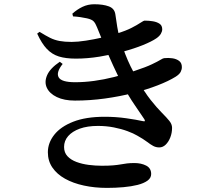

<svg xmlns="http://www.w3.org/2000/svg" viewBox="-20 -833 1040 917"><path d="M169 -680.9 157.6 -672.5Q179 -625.4 203.7 -599.4Q228.3 -573.4 261.3 -563.2Q294.3 -553 342.3 -553Q397.2 -553 455.3 -562.4Q513.3 -571.9 567.1 -586.3Q620.8 -600.8 662.6 -617.7Q704.4 -634.7 726.4 -649.7Q741.5 -660.1 748.1 -671.4Q754.8 -682.8 754.8 -693.1Q754.8 -711.1 741.9 -719.7Q729 -728.3 710 -731.4Q691.1 -734.5 671.4 -734.5Q666 -734.5 651.4 -724.6Q636.7 -714.7 609.4 -700.5Q582.2 -686.3 536.9 -672.3Q508.5 -663.1 469 -654Q429.5 -645 390.3 -638.9Q351.2 -632.8 322.4 -632.8Q288.7 -632.8 264.6 -637.3Q240.5 -641.7 218.8 -652.5Q197.1 -663.4 169 -680.9ZM279.3 -527.6 265.6 -538Q219.3 -506.6 205.1 -474Q190.9 -441.4 203.7 -413.8Q216.5 -386.2 251.4 -369.4Q286.3 -352.6 337.8 -352.6Q409.6 -352.6 480.6 -362.4Q551.6 -372.2 616.3 -388.7Q681 -405.2 733.3 -425.5Q785.5 -445.8 819.1 -466.7Q836.9 -478.1 842.8 -489.5Q848.6 -501 848.6 -512.4Q848.6 -532.2 835.5 -542.1Q822.4 -551.9 802.9 -554.7Q783.5 -557.4 764 -555.2Q759.4 -555.2 746.4 -547.3Q733.5 -539.4 705.2 -525.9Q676.9 -512.3 623.7 -494.7Q574.2 -477.5 525.1 -465.2Q476 -452.9 429.4 -446.6Q382.9 -440.3 338.6 -440.3Q273.4 -440.3 260.2 -463.7Q247 -487.1 279.3 -527.6ZM480 -275.3Q390 -275.3 329.8 -251.7Q269.6 -228.1 239.1 -189.3Q208.6 -150.5 208.6 -105.7Q208.6 -64.4 230.3 -32.7Q252 -1 290.5 20.5Q329.1 42.1 380.5 53.2Q432 64.4 490.8 64.4Q531.6 64.4 569.5 61Q607.4 57.6 637.2 50.1Q666.9 42.5 684.5 29.8Q702 17.1 702 -1.8Q702 -29.8 678.1 -42.1Q654.3 -54.3 622.1 -54.3Q600.6 -54.3 586 -52.4Q571.3 -50.6 556.4 -47.8Q541.5 -45.1 520.7 -43.3Q499.9 -41.4 465.9 -41.4Q435.2 -41.4 403.5 -45.5Q371.9 -49.6 345.2 -59.5Q318.6 -69.4 302.3 -86.8Q286 -104.2 286 -131.2Q286 -160.4 305.5 -183Q325.1 -205.5 361.2 -218.6Q397.3 -231.6 447.7 -231.6Q487.5 -231.6 523.7 -224.5Q559.9 -217.4 588.9 -206.6Q617.8 -195.9 635.3 -185.4Q664.8 -168.9 681.7 -156Q698.7 -143 711.9 -135.9Q725 -128.9 740.8 -128.9Q757.7 -128.9 771.4 -142.2Q785.1 -155.5 793.5 -177Q801.8 -198.5 801.8 -222.6Q801.8 -239.4 788.9 -255.5Q775.9 -271.7 752.7 -294.9Q729.5 -318.1 699.7 -355.5Q669.9 -392.9 636.2 -453.2Q617.7 -487.7 603.8 -515.9Q590 -544.1 578.7 -573.4Q567.3 -602.8 555.2 -639.1Q548.9 -658.7 544.2 -682.2Q539.4 -705.7 536.5 -727.8Q533.6 -750 531.1 -763.7Q527.3 -792.4 499.9 -802.5Q472.6 -812.7 430.4 -812.7Q399.7 -812.7 373.9 -800.3Q348 -787.9 325.6 -767.6L328.8 -754.7Q346.4 -753.8 364.2 -751.1Q382 -748.5 395 -745.5Q418 -740.4 426.9 -731.3Q435.8 -722.2 443.7 -701.9Q459.5 -662 479.4 -614.1Q499.2 -566.2 520.6 -519.6Q542 -473.1 561 -436.7Q593.3 -374.5 623.5 -331.2Q653.6 -287.9 669.3 -263.7Q672.9 -257.4 671.7 -254.9Q670.4 -252.4 660.9 -254.7Q632.6 -261.1 583.1 -268.2Q533.6 -275.3 480 -275.3Z"/></svg>

Font: Noto Serif TC
Style: Regular
Weight: 200
Designer: Ryoko NISHIZUKA 西塚涼子 (kana & ideographs); Frank Grießhammer (Latin, Greek & Cyrillic); Wenlong ZHANG 张文龙 (bopomofo); San
Foundry: Adobe
Version: Version 2.001;hotconv 1.1.0;makeotfexe 2.6.0